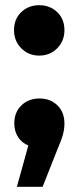

<svg xmlns="http://www.w3.org/2000/svg" viewBox="-20 -565 302 739"><path d="M34 -449Q34 -492 62 -518.5Q90 -545 131 -545Q172 -545 200 -518.5Q228 -492 228 -449Q228 -407 200 -379Q172 -351 131 -351Q90 -351 62 -379Q34 -407 34 -449ZM228 -90Q228 -70 223 -50Q218 -30 201 10L144 154H45L89 -5Q64 -15 49.5 -37.5Q35 -60 35 -90Q35 -133 62.5 -159.5Q90 -186 132 -186Q174 -186 201 -159.5Q228 -133 228 -90Z"/></svg>

Font: Montserrat-Bold
Style: Bold
Weight: 700
Version: Version 7.200